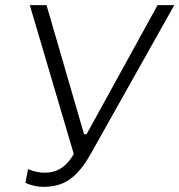

<svg xmlns="http://www.w3.org/2000/svg" viewBox="-20 -720 698 747"><path d="M147 7C227 7 278 -24 334 -123L658 -700H593L317 -198H307L161 -700H96L267 -121C236 -66 197 -48 154 -48C133 -48 110 -53 89 -62L79 -9C97 1 127 7 147 7Z"/></svg>

Font: Fixel Display 20240404 Light
Style: Italic
Weight: 300
Italic angle: -10°
Designer: AlfaBravo + MacPaw
Foundry: Kyrylo Tkachov, Marchela Mozhyna, Serhii Makarenko, Maria Weinstein, Zakhar Kryvoshyya
Version: Version 1.211;Glyphs 3.2 (3225)